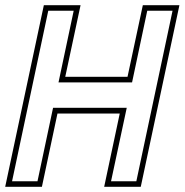

<svg xmlns="http://www.w3.org/2000/svg" viewBox="-32 -720 712 740"><path d="M-12 0 137 -700H278.5L219.5 -424H459.5L518.5 -700H659.5L510.5 0H369.5L429.5 -282.5H189.5L129.5 0ZM14.5 -21.5H112.5L172.5 -304.5H456.5L396 -21.5H493.5L633 -678.5H535.5L477 -402.5H193.5L252 -678.5H154Z"/></svg>

Font: Tourney ExtraLight
Style: Italic
Weight: 250
Italic angle: -12°
Version: Version 1.015